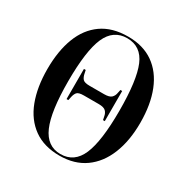

<svg xmlns="http://www.w3.org/2000/svg" viewBox="-166 -871 1002 1026"><g transform="rotate(30 335.0 -357.5)"><path d="M335 10Q239 10 175 -36Q111 -82 79.5 -165Q48 -248 48 -359Q48 -471 79.5 -553Q111 -635 175 -680Q239 -725 336 -725Q429 -725 492.5 -680.5Q556 -636 589 -553.5Q622 -471 622 -358Q622 -247 588.5 -164Q555 -81 491 -35.5Q427 10 335 10ZM335 0Q420 0 456.5 -85.5Q493 -171 493 -358Q493 -546 457.5 -630.5Q422 -715 336 -715Q251 -715 214 -630.5Q177 -546 177 -358Q177 -172 214.5 -86Q252 0 335 0ZM217 -271V-457H228L232 -438Q236 -417 246 -405.5Q256 -394 288 -394H378Q410 -394 422.5 -406Q435 -418 438 -438L442 -457H453V-271H442L438 -290Q435 -310 423 -322Q411 -334 379 -334H288Q255 -334 245.5 -322.5Q236 -311 232 -290L228 -271Z"/></g></svg>

Font: Noto Serif Display Condensed SemiBold
Style: Regular
Weight: 600
Width: 3
Designer: Monotype Design Team
Foundry: Monotype Imaging Inc.
Version: Version 2.009